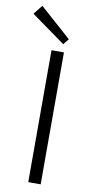

<svg xmlns="http://www.w3.org/2000/svg" viewBox="-131 -948 482 989"><g transform="rotate(10 110.0 -453.5)"><path d="M171 -761 7 -907 -31 -859 147 -731ZM158 0V-690H93V0Z"/></g></svg>

Font: SnT
Style: Regular
Weight: 300
Designer: Natanael Gama
Version: Version 1.001;PS 001.001;hotconv 1.0.70;makeotf.lib2.5.58329